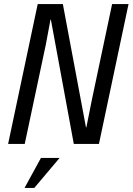

<svg xmlns="http://www.w3.org/2000/svg" viewBox="-20 -710 654 947"><path d="M166 -690H290L404 -82H406L434 -222L533 -690H614L468 0H344L231 -613H229L206 -490L102 0H20ZM182 69H274L149 217H101Z"/></svg>

Font: Decalotype
Style: Italic
Weight: 400
Italic angle: -12°
Designer: Alfredo Marco Pradil
Foundry: Alfredo Marco Pradil
Version: Version 1.0